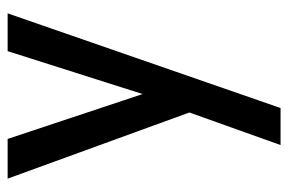

<svg xmlns="http://www.w3.org/2000/svg" viewBox="-146 -404 755 503"><g transform="rotate(-90 231.5 -152.5)"><path d="M103 205 203 -75 220 -104 349 -510H448L200 205ZM201 1 15 -510H119L268 -62Z"/></g></svg>

Font: Instrument Sans SemiCondensed Medium
Style: Regular
Weight: 500
Width: 4
Designer: Rodrigo Fuenzalida
Foundry: fragTYPE
Version: Version 1.000;gftools[0.9.28]